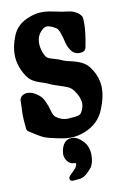

<svg xmlns="http://www.w3.org/2000/svg" viewBox="-104 -787 699 1095"><g transform="rotate(-10 245.0 -240.0)"><path d="M225.6 248Q218.8 248 213.9 243.2Q209 238.3 209 231.4Q209 222.7 222.2 210.4Q235.4 198.2 248.5 183.6Q261.7 168.9 261.7 154.3V153.3Q259.8 151.4 253.9 150.9Q248 150.4 241.7 149.4Q235.4 148.4 227.1 143.6Q218.8 138.7 211.9 129.9Q205.1 120.1 201.7 110.4Q198.2 100.6 198.2 89.8Q198.2 85.9 198.7 82.5Q199.2 79.1 199.7 76.7Q200.2 74.2 200.2 70.3Q205.1 43.9 219.7 25.4Q234.4 6.8 263.7 6.8Q294.9 6.8 327.1 41Q356.4 72.3 356.4 121.1Q356.4 132.8 355.5 142.6Q354.5 152.3 352.1 161.6Q349.6 170.9 346.2 179.2Q342.8 187.5 336.9 194.8Q331.1 202.1 323.2 210Q321.3 211.9 314.9 218.3Q308.6 224.6 307.1 225.6Q305.7 226.6 299.3 231.4Q293 236.3 290 237.3Q287.1 238.3 279.8 241.2Q272.5 244.1 265.6 244.6Q258.8 245.1 248.5 246.1Q238.3 247.1 225.6 248ZM12.7 -257.8Q13.7 -269.5 26.4 -279.8Q39.1 -290 58.6 -290Q79.1 -290 99.6 -278.3Q134.8 -259.8 149.9 -228Q165 -196.3 172.4 -166.5Q179.7 -136.7 194.3 -127Q223.6 -105.5 257.8 -105.5Q265.6 -105.5 285.2 -107.4Q313.5 -109.4 324.2 -113.3Q335 -117.2 340.8 -127.9Q355.5 -152.3 355.5 -177.7Q355.5 -211.9 325.2 -253.9Q311.5 -273.4 291 -282.2Q270.5 -291 236.8 -301.3Q203.1 -311.5 175.8 -325.2Q168 -329.1 143.6 -336.4Q119.1 -343.8 99.6 -355.5Q80.1 -367.2 65.4 -388.7Q24.4 -451.2 24.4 -517.6Q24.4 -567.4 46.9 -623Q71.3 -687.5 145.5 -714.8Q182.6 -729.5 220.7 -729.5Q238.3 -729.5 255.9 -727.1Q273.4 -724.6 298.3 -719.2Q323.2 -713.9 334 -711.9Q339.8 -710.9 358.9 -708.5Q377.9 -706.1 389.2 -703.1Q400.4 -700.2 416 -690.9Q431.6 -681.6 441.4 -667Q446.3 -660.2 446.3 -627.9Q446.3 -571.3 428.7 -484.4Q422.9 -469.7 410.2 -465.8Q398.4 -462.9 389.6 -462.9Q362.3 -462.9 344.7 -485.4Q327.1 -507.8 320.8 -536.1Q314.5 -564.5 305.2 -591.8Q295.9 -619.1 283.2 -626Q251 -644.5 233.4 -644.5Q222.7 -644.5 211.9 -636.7Q172.9 -607.4 172.9 -556.6Q172.9 -520.5 192.4 -483.4Q199.2 -470.7 211.4 -465.3Q223.6 -460 247.1 -453.6Q270.5 -447.3 290 -437.5Q302.7 -431.6 335 -424.8Q367.2 -418 394.5 -404.8Q421.9 -391.6 441.4 -364.3Q481.4 -307.6 481.4 -243.2Q481.4 -190.4 454.1 -124Q423.8 -46.9 341.8 -13.7Q298.8 3.9 255.9 3.9Q219.7 3.9 151.4 -12.7Q139.6 -15.6 131.3 -17.6Q123 -19.5 114.3 -22.9Q105.5 -26.4 101.1 -28.3Q96.7 -30.3 86.4 -36.1Q76.2 -42 71.3 -44.9Q66.4 -47.9 50.8 -57.6Q35.2 -67.4 26.4 -73.2Q16.6 -79.1 15.6 -89.8Q9.8 -144.5 9.8 -170.9Q9.8 -185.5 11.2 -212.4Q12.7 -239.3 12.7 -257.8Z"/></g></svg>

Font: Essays1743
Style: Bold
Weight: 700
Designer: Based on the typeface in a 1743 English translation of the essays of Montaigne.  PostScript/TrueType font designed by Jo
Version: Version 002.100